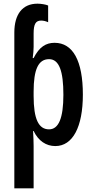

<svg xmlns="http://www.w3.org/2000/svg" viewBox="-20 -785 508 1045"><path d="M184 -765C102 -765 58 -707 58 -608V240H163V10C163 -10 162 -37 160 -72H163C189 -18 231 10 281 10C376 10 431 -94 431 -270C431 -454 377 -552 277 -552C230 -552 194 -530 163 -469H158C161 -492 163 -513 163 -530V-603C163 -655 175 -673 204 -673C216 -673 229 -670 242 -664V-755C229 -761 202 -765 184 -765ZM247 -463C302 -463 325 -398 325 -269C325 -142 299 -81 247 -81C190 -81 163 -137 163 -263V-286C163 -408 189 -463 247 -463Z"/></svg>

Font: Noto Sans Display Condensed Medium
Style: Regular
Weight: 500
Width: 3
Designer: Monotype Design Team
Foundry: Monotype Imaging Inc.
Version: Version 1.900